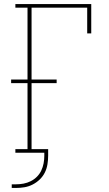

<svg xmlns="http://www.w3.org/2000/svg" viewBox="-20 -755 540 949"><path d="M38 174V156H59Q78 156 96.5 152.5Q115 149 132 140.5Q149 132 162.5 118.5Q176 105 184 88Q192 71 195.5 52.5Q199 34 199 15V0H56V-18H116V-344H35V-362H116V-717H56V-735H431V-590H411V-717H136V-362H260V-344H136V-18H218V15Q218 36 214.5 57.5Q211 79 201.5 98Q192 117 176.5 132Q161 147 141.5 157Q122 167 101 170.5Q80 174 59 174Z"/></svg>

Font: Iosevka Curly Slab Thin
Style: Regular
Weight: 100
Monospace: yes
Designer: Belleve Invis
Foundry: Belleve Invis
Version: Version 22.1.2; ttfautohint (v1.8.4)